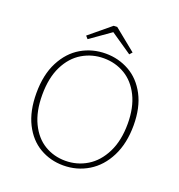

<svg xmlns="http://www.w3.org/2000/svg" viewBox="-153 -999 1060 1134"><g transform="rotate(20 377.0 -432.0)"><path d="M75 -341Q75 -457 117 -538Q159 -619 228.5 -659.5Q298 -700 382 -700Q462 -700 530 -662Q598 -624 639 -546.5Q680 -469 680 -357Q680 -244 638.5 -161.5Q597 -79 526 -36Q455 7 369 7Q288 7 221 -32Q154 -71 114.5 -149.5Q75 -228 75 -341ZM644 -354Q644 -456 608.5 -527.5Q573 -599 513 -634.5Q453 -670 380 -670Q307 -670 245.5 -633.5Q184 -597 147.5 -523.5Q111 -450 111 -343Q111 -239 146 -166.5Q181 -94 240 -58.5Q299 -23 371 -23Q445 -23 507 -60.5Q569 -98 606.5 -173Q644 -248 644 -354ZM390 -871 527 -760 512 -743 379 -834 250 -743 235 -760 368 -870Z"/></g></svg>

Font: Bitter Pro ExtraLight
Style: Regular
Weight: 275
Designer: Sol Matas, and Bitter project Authors
Foundry: Sol Matas
Version: Version 1.010